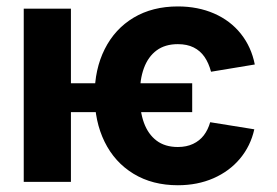

<svg xmlns="http://www.w3.org/2000/svg" viewBox="-20 -557 847 588"><path d="M568.6 -213.5H145.2V-302H568.6ZM524.6 -421.8Q485.6 -421.8 459.7 -402.7Q433.8 -383.6 420.8 -348.5Q407.9 -313.3 408.1 -265.2Q407.9 -216.7 420.7 -181.3Q433.5 -146 459.4 -126.4Q485.3 -106.8 524.6 -106.8Q551.1 -106.8 571.2 -116.3Q591.3 -125.8 604.2 -142.6Q617 -159.4 623.7 -182.7L758.8 -161Q747.4 -109.9 715 -71.2Q682.6 -32.5 633.7 -11.1Q584.8 10.3 524.6 10.3Q446.7 10.3 389 -24.8Q331.3 -59.9 300.5 -122.4Q269.7 -185 269.9 -265.2Q269.7 -344.9 300.8 -406.8Q331.9 -468.6 389.4 -503Q447 -537.3 524.8 -537.3Q586 -537.3 635.8 -515.6Q685.5 -493.9 717.6 -453.6Q749.7 -413.3 760.3 -359.5L626.3 -337.3Q619.2 -364.1 606.3 -382.8Q593.3 -401.6 573.1 -411.7Q552.9 -421.8 524.6 -421.8ZM197.2 0H52.7V-530.4H197.2Z"/></svg>

Font: Pretendard Variable
Style: Regular
Weight: 400
Designer: Base glyphs from Inter by Rasmus Andersson; Hangul glyphs from Noto Sans CJK(Source Han Sans) by Jang Soo-young and Kang
Foundry: Kil Hyung-jin
Version: Version 1.100;FEAKit 1.0